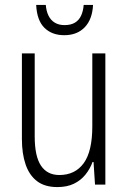

<svg xmlns="http://www.w3.org/2000/svg" viewBox="-20 -750 522 780"><path d="M408 -533V0H366L360 -92H356Q346 -64 327 -40.5Q308 -17 280 -3.5Q252 10 213 10Q162 10 130.5 -14Q99 -38 84 -82Q69 -126 69 -185V-533H121V-196Q121 -115 146.5 -77Q172 -39 221 -39Q285 -39 320 -87Q355 -135 355 -237V-533ZM358 -730Q355 -671 324 -639Q293 -607 241 -607Q191 -607 160.5 -637Q130 -667 127 -730H166Q168 -705 177 -686.5Q186 -668 202.5 -658Q219 -648 242 -648Q268 -648 284.5 -658Q301 -668 309.5 -686.5Q318 -705 320 -730Z"/></svg>

Font: Noto Sans Bengali Condensed Light
Style: Regular
Weight: 300
Width: 3
Designer: Jelle Bosma - Monotype Design Team
Foundry: Monotype Imaging Inc.
Version: Version 2.003